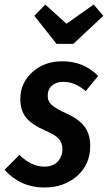

<svg xmlns="http://www.w3.org/2000/svg" viewBox="-42 -814 477 849"><path d="M372.1 -793.9 415 -744.1 282.2 -620.1H208L109.9 -744.1L158.2 -793.9L252 -709ZM233.9 -543Q328.6 -543 392.1 -478L336.9 -411.1Q289.6 -452.1 237.8 -452.1Q206.1 -452.1 187.5 -435.3Q168.9 -418.5 168.9 -390.1Q168.9 -366.2 186.5 -350.1Q204.1 -334 250 -313Q303.7 -289.6 330.3 -256.1Q356.9 -222.7 356.9 -168.9Q356.9 -86.4 298.8 -35.6Q240.7 15.1 153.8 15.1Q48.8 15.1 -22 -63L43.9 -128.9Q97.2 -77.1 153.8 -77.1Q192.9 -77.1 213.4 -99.9Q233.9 -122.6 233.9 -153.8Q233.9 -183.6 216.8 -201.4Q199.7 -219.2 153.8 -238.8Q98.6 -262.7 73.2 -294.2Q47.9 -325.7 47.9 -377Q47.9 -446.3 100.6 -494.6Q153.3 -543 233.9 -543Z"/></svg>

Font: Fira Sans Compressed Medium
Style: Italic
Weight: 500
Width: 3
Italic angle: -8°
Designer: Carrois Corporate & Edenspiekermann AG
Foundry: Carrois Corporate GbR & Edenspiekermann AG
Version: Version 4.203;PS 004.203;hotconv 1.0.88;makeotf.lib2.5.64775